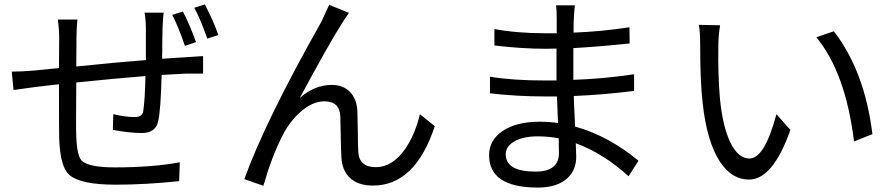

<svg xmlns="http://www.w3.org/2000/svg" viewBox="-20 -808 4040 866"><path d="M814 -601Q788 -679 757 -741L805 -756Q841 -685 864 -618ZM718 -751Q716 -738 713 -680L712 -611Q712 -565 711 -543L896 -555V-476H819Q772 -474 709 -470Q705 -313 694 -264Q684 -208 619 -208Q565 -208 489 -222L491 -293Q545 -280 589 -280Q621 -280 626 -306Q634 -359 636 -465Q499 -454 324 -436Q322 -233 324 -195Q327 -106 348 -84Q379 -53 498 -53Q668 -53 791 -76L788 9Q637 25 502 25Q339 25 291 -21Q251 -58 247 -184Q246 -226 246 -428L142 -416L41 -402L33 -485Q78 -485 136 -490L246 -501L247 -637Q247 -675 241 -720H329Q325 -676 325 -640Q325 -560 324 -508Q505 -527 638 -537V-677Q638 -717 632 -751ZM904 -788Q941 -717 965 -650L915 -634Q880 -732 856 -773Z M1554 -750Q1536 -725 1522 -702Q1466 -615 1332 -366Q1399 -425 1476 -425Q1527 -425 1558 -394Q1590 -361 1592 -304Q1593 -281 1594 -209Q1594 -149 1596 -123Q1600 -54 1675 -54Q1749 -54 1806 -134Q1851 -198 1874 -293L1941 -239Q1853 29 1662 29Q1590 29 1553 -11Q1523 -44 1520 -96Q1518 -127 1517 -191Q1516 -259 1515 -283Q1512 -351 1443 -351Q1388 -351 1333 -301Q1285 -258 1253 -194Q1205 -100 1168 30L1082 0Q1176 -261 1429 -709Q1470 -798 1465 -786Z M2500 -184Q2454 -193 2405 -193Q2337 -193 2298 -169Q2261 -147 2261 -112Q2261 -34 2396 -34Q2501 -34 2501 -118ZM2815 -13Q2702 -116 2577 -162L2579 -101Q2579 -43 2541 -6Q2495 38 2406 38Q2186 38 2186 -108Q2186 -176 2247 -217Q2309 -259 2414 -259Q2457 -259 2497 -253L2492 -373H2437Q2313 -373 2190 -387V-462Q2292 -445 2437 -445H2490V-589Q2474 -588 2441 -588Q2334 -588 2210 -603V-677Q2312 -658 2440 -658H2491V-725Q2491 -765 2488 -784H2573Q2570 -765 2568 -719Q2567 -706 2567 -661Q2687 -665 2819 -685L2820 -612Q2674 -597 2566 -591V-448Q2697 -452 2840 -473V-398Q2709 -381 2568 -375Q2568 -358 2574 -237Q2723 -196 2860 -83Z M3228 -694Q3220 -646 3220 -599Q3218 -471 3227 -366Q3239 -240 3273 -168Q3309 -93 3360 -93Q3429 -93 3482 -293L3545 -222Q3466 2 3358 2Q3282 2 3229 -76Q3168 -167 3149 -346Q3138 -441 3138 -608Q3138 -668 3132 -696ZM3741 -667Q3880 -487 3915 -203L3832 -170Q3794 -480 3662 -640Z"/></svg>

Font: 思源黑体R
Style: Regular
Weight: 400
Designer: Ryoko NISHIZUKA  (kana & ideographs); Paul D. Hunt (Latin, Greek & Cyrillic); Wenlong ZHANG  (bopomofo); Sandoll Communi
Foundry: Adobe Systems Incorporated
Version: Version 1.00 June 24, 2014, initial release